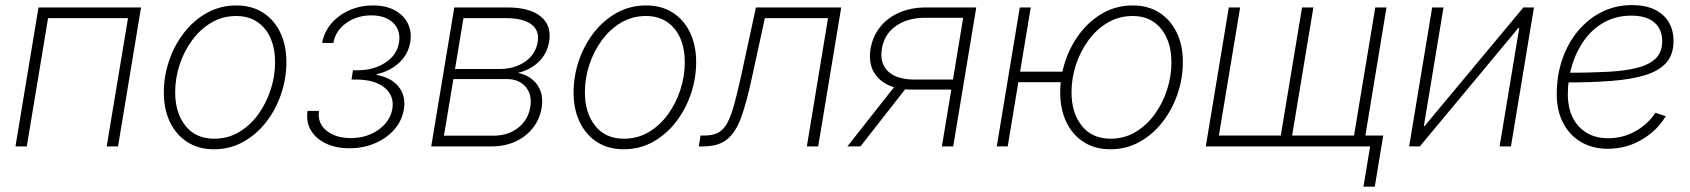

<svg xmlns="http://www.w3.org/2000/svg" viewBox="-20 -568 6559 745"><path d="M527.3 -539.1 438 0H394L476.6 -497.6H166.5L84 0H40L129.4 -539.1Z M810.1 11.2Q751 11.2 707.3 -16.6Q663.6 -44.4 639.6 -94.2Q615.7 -144 615.7 -209Q615.7 -272 636 -332Q656.2 -392.1 693.8 -440.7Q731.4 -489.3 783.2 -518.1Q835 -546.9 897.5 -546.9Q957 -546.9 1000.5 -519Q1043.9 -491.2 1067.6 -441.7Q1091.3 -392.1 1091.3 -327.1Q1091.3 -264.2 1071 -203.9Q1050.8 -143.6 1013.2 -95Q975.6 -46.4 924.1 -17.6Q872.6 11.2 810.1 11.2ZM811 -29.8Q864.7 -29.8 908.2 -55.9Q951.7 -82 982.7 -125.2Q1013.7 -168.5 1030.5 -220.9Q1047.4 -273.4 1047.4 -326.2Q1047.4 -379.4 1029.8 -419.7Q1012.2 -460 978.3 -482.9Q944.3 -505.9 896.5 -505.9Q844.2 -505.9 801 -480.7Q757.8 -455.6 726.1 -412.6Q694.3 -369.6 677 -316.9Q659.7 -264.2 659.7 -209.5Q659.7 -130.4 699.5 -80.1Q739.3 -29.8 811 -29.8Z M1335.9 7.3Q1283.7 7.3 1244.6 -11.2Q1205.6 -29.8 1186.3 -62.5Q1167 -95.2 1173.3 -137.7H1217.8Q1210.9 -90.8 1246.3 -61.5Q1281.7 -32.2 1341.8 -32.2Q1384.3 -32.2 1418.5 -47.4Q1452.6 -62.5 1474.9 -88.1Q1497.1 -113.8 1502.4 -145.5Q1510.7 -196.8 1471.9 -228Q1433.1 -259.3 1362.8 -259.3H1343.8L1349.6 -295.4H1368.7Q1430.2 -295.4 1475.3 -325Q1520.5 -354.5 1528.3 -403.3Q1535.6 -449.2 1506.1 -478.8Q1476.6 -508.3 1420.9 -508.3Q1365.2 -508.3 1323.7 -478.8Q1282.2 -449.2 1273.4 -401.4H1230Q1237.8 -444.3 1265.9 -477.1Q1293.9 -509.8 1335.9 -528.3Q1377.9 -546.9 1427.2 -546.9Q1477.1 -546.9 1511.7 -528.1Q1546.4 -509.3 1562.5 -477.1Q1578.6 -444.8 1571.8 -403.8Q1564 -357.4 1528.6 -324.5Q1493.2 -291.5 1441.9 -280.3L1441.4 -277.3Q1499.5 -266.6 1527.6 -230.5Q1555.7 -194.3 1546.9 -143.1Q1540 -100.1 1510.7 -66.2Q1481.4 -32.2 1436 -12.5Q1390.6 7.3 1335.9 7.3Z M1653.3 0 1742.7 -539.1H1949.2Q2035.6 -539.1 2078.4 -503.9Q2121.1 -468.8 2110.8 -406.7Q2103 -359.9 2070.6 -328.4Q2038.1 -296.9 1989.7 -285.2Q2022 -278.8 2044.7 -260.5Q2067.4 -242.2 2077.6 -214.1Q2087.9 -186 2081.5 -148.4Q2074.2 -105 2047.6 -71.3Q2021 -37.6 1980 -18.8Q1939 0 1888.7 0ZM1702.6 -41.5H1895Q1950.7 -41.5 1989.7 -71.5Q2028.8 -101.6 2037.6 -152.3Q2045.4 -200.2 2020 -230.7Q1994.6 -261.2 1945.8 -261.2H1739.3ZM1745.6 -300.3H1917Q1976.6 -300.3 2017.3 -328.6Q2058.1 -356.9 2066.4 -404.8Q2073.7 -450.2 2041.3 -473.9Q2008.8 -497.6 1942.4 -497.6H1778.3Z M2399.9 11.2Q2340.8 11.2 2297.1 -16.6Q2253.4 -44.4 2229.5 -94.2Q2205.6 -144 2205.6 -209Q2205.6 -272 2225.8 -332Q2246.1 -392.1 2283.7 -440.7Q2321.3 -489.3 2373 -518.1Q2424.8 -546.9 2487.3 -546.9Q2546.9 -546.9 2590.3 -519Q2633.8 -491.2 2657.5 -441.7Q2681.2 -392.1 2681.2 -327.1Q2681.2 -264.2 2660.9 -203.9Q2640.6 -143.6 2603 -95Q2565.4 -46.4 2513.9 -17.6Q2462.4 11.2 2399.9 11.2ZM2400.9 -29.8Q2454.6 -29.8 2498 -55.9Q2541.5 -82 2572.5 -125.2Q2603.5 -168.5 2620.4 -220.9Q2637.2 -273.4 2637.2 -326.2Q2637.2 -379.4 2619.6 -419.7Q2602.1 -460 2568.1 -482.9Q2534.2 -505.9 2486.3 -505.9Q2434.1 -505.9 2390.9 -480.7Q2347.7 -455.6 2315.9 -412.6Q2284.2 -369.6 2266.8 -316.9Q2249.5 -264.2 2249.5 -209.5Q2249.5 -130.4 2289.3 -80.1Q2329.1 -29.8 2400.9 -29.8Z M2691.4 0 2698.2 -42H2712.9Q2745.1 -42 2765.9 -52.7Q2786.6 -63.5 2801.3 -89.6Q2815.9 -115.7 2828.4 -160.9Q2840.8 -206.1 2856 -274.9L2913.1 -539.1H3244.1L3154.8 0H3110.8L3192.9 -497.6H2947.8L2897 -264.2Q2877.4 -172.9 2856.7 -114.5Q2835.9 -56.2 2802.2 -28.1Q2768.6 0 2709 0Z M3678.7 0H3634.8L3717.3 -499H3569.8Q3501 -499 3455.8 -466.8Q3410.6 -434.6 3401.9 -378.4Q3392.6 -322.8 3426 -291Q3459.5 -259.3 3528.8 -259.3H3697.3L3690.9 -220.2H3521Q3433.1 -220.2 3389.6 -263.4Q3346.2 -306.6 3357.9 -378.4Q3366.2 -426.8 3394.8 -462.9Q3423.3 -499 3469 -519Q3514.6 -539.1 3573.2 -539.1H3768.1ZM3318.8 0H3268.1L3460.4 -244.1H3509.8Z M3847.7 0 3937 -539.1H3979.5L3890.1 0ZM3919.9 -249 3926.3 -290H4125.5L4118.7 -249ZM4288.6 11.2Q4229 11.2 4185.3 -16.6Q4141.6 -44.4 4117.7 -94.2Q4093.8 -144 4093.8 -209Q4093.8 -272 4114 -332Q4134.3 -392.1 4171.9 -440.7Q4209.5 -489.3 4261.2 -518.1Q4313 -546.9 4375.5 -546.9Q4435.1 -546.9 4478.5 -519Q4522 -491.2 4545.9 -441.7Q4569.8 -392.1 4569.8 -327.1Q4569.8 -264.2 4549.3 -203.9Q4528.8 -143.6 4491.2 -95Q4453.6 -46.4 4402.1 -17.6Q4350.6 11.2 4288.6 11.2ZM4289.6 -29.8Q4342.8 -29.8 4386.2 -55.9Q4429.7 -82 4460.9 -125.2Q4492.2 -168.5 4508.8 -220.9Q4525.4 -273.4 4525.4 -326.2Q4525.4 -379.4 4507.6 -419.7Q4489.7 -460 4456.3 -482.9Q4422.9 -505.9 4374.5 -505.9Q4322.3 -505.9 4279.1 -480.7Q4235.8 -455.6 4204.1 -412.6Q4172.4 -369.6 4155 -316.9Q4137.7 -264.2 4137.7 -209.5Q4137.7 -130.4 4177.5 -80.1Q4217.3 -29.8 4289.6 -29.8Z M4748 -539.1H4792L4709.5 -42H4949.7L5032.2 -539.1H5076.2L4993.7 -42H5233.9L5316.4 -539.1H5359.9L5271 0H4658.7ZM5270.5 156.2 5296.4 0H5249L5255.9 -42H5347.2L5314.5 156.2Z M5842.8 0H5798.8L5875 -459.5H5871.6L5489.3 0H5447.8L5537.1 -539.1H5581.1L5504.9 -79.1H5507.8L5891.1 -539.1H5932.1Z M6218.8 9.3Q6159.7 9.3 6115 -16.8Q6070.3 -43 6045.4 -90.6Q6020.5 -138.2 6020.5 -202.6Q6020.5 -275.9 6042.2 -338.6Q6064 -401.4 6103.5 -448.5Q6143.1 -495.6 6196.3 -522Q6249.5 -548.3 6312.5 -548.3Q6363.8 -548.3 6399.7 -531.2Q6435.5 -514.2 6454.6 -482.7Q6473.6 -451.2 6473.6 -408.7Q6473.6 -356.4 6445.6 -324.7Q6417.5 -293 6363.5 -276.4Q6309.6 -259.8 6231.4 -253.9Q6153.3 -248 6053.2 -248L6057.1 -285.6Q6147.9 -285.6 6217.3 -289.3Q6286.6 -293 6333.7 -305.2Q6380.9 -317.4 6405.3 -342Q6429.7 -366.7 6429.7 -408.2Q6429.7 -455.1 6398.9 -481.2Q6368.2 -507.3 6310.1 -507.3Q6252.4 -507.3 6206.8 -482.7Q6161.1 -458 6129.4 -415Q6097.7 -372.1 6080.6 -317.1Q6063.5 -262.2 6063.5 -202.1Q6063.5 -151.9 6081.8 -113.5Q6100.1 -75.2 6135.3 -53.5Q6170.4 -31.7 6220.7 -31.7Q6277.8 -31.7 6326.2 -59.1Q6374.5 -86.4 6403.3 -130.4L6443.4 -117.2Q6410.2 -61 6350.1 -25.9Q6290 9.3 6218.8 9.3Z"/></svg>

Font: Inter 18pt ExtraLight
Style: Italic
Weight: 250
Italic angle: -9.3988°
Designer: Rasmus Andersson
Foundry: rsms
Version: Version 4.001;git-66647c0bb